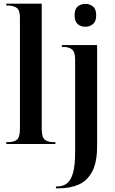

<svg xmlns="http://www.w3.org/2000/svg" viewBox="-20 -780 622 1040"><path d="M442 -635Q418 -635 401 -649.5Q384 -664 384 -697Q384 -731 401 -745Q418 -759 442 -759Q466 -759 483.5 -745Q501 -731 501 -697Q501 -664 483.5 -649.5Q466 -635 442 -635ZM283 240V230H289Q321 230 342.5 213.5Q364 197 375.5 156.5Q387 116 387 43V-456Q387 -500 369.5 -513Q352 -526 320 -526H315V-536H506V10Q506 100 479 150Q452 200 405.5 220Q359 240 300 240ZM14 0V-10H22Q56 -10 72 -23.5Q88 -37 88 -82V-683Q88 -727 69 -738.5Q50 -750 25 -750H14V-760H206V-82Q206 -37 222.5 -23.5Q239 -10 272 -10H280V0Z"/></svg>

Font: Noto Serif Display Condensed SemiBold
Style: Regular
Weight: 600
Width: 3
Designer: Monotype Design Team
Foundry: Monotype Imaging Inc.
Version: Version 2.009